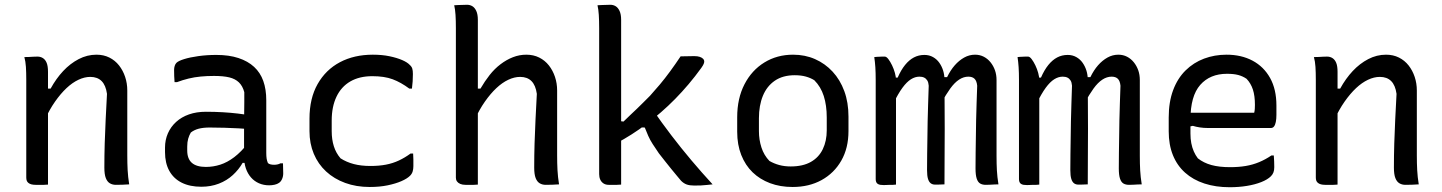

<svg xmlns="http://www.w3.org/2000/svg" viewBox="-20 -772 6040 804"><path d="M521 0Q506 1 493 1.5Q480 2 465 2Q451 2 440 -4.5Q429 -11 423 -26.5Q417 -42 417 -70Q417 -122 418.5 -171.5Q420 -221 422.5 -272Q425 -323 428 -379Q423 -415 405.5 -432.5Q388 -450 358 -450Q334 -450 308.5 -438Q283 -426 258.5 -403Q234 -380 210.5 -346.5Q187 -313 167 -269L166 -401H192Q215 -443 244.5 -474.5Q274 -506 309.5 -524.5Q345 -543 384 -543Q414 -543 438 -531Q462 -519 478.5 -498Q495 -477 504 -450Q513 -423 513 -393Q513 -348 513 -302.5Q513 -257 513 -212Q513 -167 513 -121Q513 -88 514.5 -59.5Q516 -31 521 0ZM181 1Q172 2 163.5 2Q155 2 146.5 2Q138 2 129 2Q119 2 111.5 0Q104 -2 99 -6Q94 -10 92 -15.5Q90 -21 90 -29Q90 -82 90 -133Q90 -184 90 -234.5Q90 -285 90 -335.5Q90 -386 90 -437Q90 -469 88.5 -492Q87 -515 82 -533Q93 -533 102 -533.5Q111 -534 119.5 -534.5Q128 -535 137 -535Q150 -535 160 -528.5Q170 -522 175.5 -508.5Q181 -495 181 -471Q181 -392 181 -312.5Q181 -233 181 -154.5Q181 -76 181 1Z M1095 -352Q1095 -325 1095 -297.5Q1095 -270 1095 -242.5Q1095 -215 1095 -187.5Q1095 -160 1095 -132Q1095 -118 1096.5 -108Q1098 -98 1102 -89Q1107 -85 1113.5 -83.5Q1120 -82 1128 -82Q1135 -82 1142 -83.5Q1149 -85 1154 -88H1165Q1165 -77 1165.5 -67Q1166 -57 1166 -46Q1166 -33 1161 -22Q1156 -11 1148 -6Q1141 -1 1130 1.5Q1119 4 1107 4Q1084 4 1064.5 -4.5Q1045 -13 1031 -29Q1017 -45 1009.5 -67Q1002 -89 1002 -117Q1002 -149 1002 -184.5Q1002 -220 1002 -249Q1002 -277 1002.5 -300Q1003 -323 1003 -344Q1003 -365 1003 -386Q996 -412 980.5 -427Q965 -442 940 -448Q915 -454 876 -454Q847 -454 820.5 -451.5Q794 -449 769.5 -443Q745 -437 721 -428H711Q710 -440 709.5 -453Q709 -466 709 -479Q709 -488 711.5 -496Q714 -504 719 -509Q727 -517 751 -524.5Q775 -532 810.5 -537Q846 -542 886 -542Q939 -542 978.5 -529Q1018 -516 1044 -492Q1070 -468 1082.5 -433Q1095 -398 1095 -352ZM764 -142Q764 -107 783.5 -90Q803 -73 842 -73Q873 -73 902.5 -82.5Q932 -92 961 -114Q990 -136 1019 -173L1021 -90H996Q980 -62 955 -39Q930 -16 896.5 -3Q863 10 823 10Q775 10 741 -7Q707 -24 689 -56.5Q671 -89 671 -135V-154Q671 -186 683 -213.5Q695 -241 717.5 -261.5Q740 -282 771.5 -293Q803 -304 842 -304Q879 -304 913 -302Q947 -300 976 -296.5Q1005 -293 1026 -289Q1033 -287 1036.5 -278Q1040 -269 1041.5 -256Q1043 -243 1043 -229Q1010 -233 980 -234.5Q950 -236 920.5 -237Q891 -238 858 -238Q831 -238 812 -233Q793 -228 779 -217Q772 -205 768 -191Q764 -177 764 -158Z M1541 -543Q1580 -543 1611 -536.5Q1642 -530 1664 -520.5Q1686 -511 1696 -500Q1704 -493 1706.5 -484.5Q1709 -476 1709 -462Q1709 -446 1708 -431Q1707 -416 1705 -401H1694Q1659 -427 1624.5 -440Q1590 -453 1539 -453Q1485 -453 1447 -431Q1409 -409 1389 -367Q1369 -325 1369 -267V-223Q1369 -188 1378 -159.5Q1387 -131 1406 -109Q1431 -93 1461.5 -85Q1492 -77 1531 -77Q1567 -77 1596 -82.5Q1625 -88 1650.5 -100Q1676 -112 1699 -129H1710Q1711 -117 1711 -104Q1711 -91 1711 -76Q1711 -64 1708 -54Q1705 -44 1697 -36Q1685 -24 1661 -13.5Q1637 -3 1603.5 4Q1570 11 1528 11Q1472 11 1425.5 -6Q1379 -23 1345.5 -54Q1312 -85 1294 -128Q1276 -171 1276 -223V-275Q1276 -360 1310 -420Q1344 -480 1403.5 -511.5Q1463 -543 1541 -543Z M1929 2Q1916 2 1907 -2Q1898 -6 1893.5 -12.5Q1889 -19 1889 -28Q1889 -109 1889 -187Q1889 -265 1889 -342.5Q1889 -420 1889 -497.5Q1889 -575 1889 -654Q1889 -686 1887.5 -709.5Q1886 -733 1882 -750Q1892 -751 1901 -751Q1910 -751 1919 -751.5Q1928 -752 1936 -752Q1948 -752 1958 -746Q1968 -740 1974.5 -726Q1981 -712 1981 -689Q1981 -602 1981 -515.5Q1981 -429 1981 -343Q1981 -257 1981 -171Q1981 -85 1981 1Q1972 2 1963.5 2Q1955 2 1947 2Q1939 2 1929 2ZM1967 -269 1966 -401H1992Q2010 -432 2030.5 -458Q2051 -484 2076 -503Q2101 -522 2128 -532.5Q2155 -543 2184 -543Q2214 -543 2238 -531Q2262 -519 2278.5 -498Q2295 -477 2304 -450Q2313 -423 2313 -393Q2313 -348 2313 -302.5Q2313 -257 2313 -212Q2313 -167 2313 -121Q2313 -88 2314.5 -59.5Q2316 -31 2321 0Q2306 1 2293 1.5Q2280 2 2265 2Q2251 2 2240 -4.5Q2229 -11 2223 -26.5Q2217 -42 2217 -70Q2217 -122 2218.5 -171.5Q2220 -221 2222.5 -272Q2225 -323 2228 -379Q2223 -415 2205.5 -432.5Q2188 -450 2158 -450Q2134 -450 2108.5 -438Q2083 -426 2058.5 -403Q2034 -380 2010.5 -346.5Q1987 -313 1967 -269Z M2581 1Q2572 2 2563.5 2Q2555 2 2547 2Q2539 2 2529 2Q2516 2 2507 -4Q2498 -10 2493.5 -20Q2489 -30 2489 -43Q2489 -122 2489 -198Q2489 -274 2489 -349.5Q2489 -425 2489 -501Q2489 -577 2489 -654Q2489 -686 2487.5 -709.5Q2486 -733 2482 -750Q2492 -751 2501 -751Q2510 -751 2519 -751.5Q2528 -752 2536 -752Q2548 -752 2558 -746Q2568 -740 2574.5 -726Q2581 -712 2581 -689Q2581 -602 2581 -515.5Q2581 -429 2581 -343Q2581 -257 2581 -171Q2581 -85 2581 1ZM2887 5Q2868 5 2855.5 0.5Q2843 -4 2832 -15Q2825 -24 2814 -36.5Q2803 -49 2790.5 -65Q2778 -81 2764.5 -97.5Q2751 -114 2739 -130Q2724 -152 2713 -169Q2702 -186 2694.5 -203Q2687 -220 2680 -238L2648 -239L2713 -313Q2751 -258 2791.5 -205Q2832 -152 2875 -101Q2918 -50 2964 0Q2952 1 2940 2.5Q2928 4 2915.5 4.5Q2903 5 2887 5ZM2556 -267 2591 -263Q2605 -277 2619 -290Q2633 -303 2646.5 -316Q2660 -329 2673.5 -342.5Q2687 -356 2702 -371Q2722 -393 2743 -418Q2764 -443 2786 -473Q2808 -503 2830 -536L2887 -537Q2901 -537 2910 -534Q2919 -531 2924 -526Q2929 -521 2929 -514Q2929 -510 2926.5 -504Q2924 -498 2917 -488Q2891 -452 2863.5 -419.5Q2836 -387 2807 -357.5Q2778 -328 2748 -302Q2718 -276 2687 -252.5Q2656 -229 2624.5 -209Q2593 -189 2561 -172Z M3301 -543Q3351 -543 3393 -524.5Q3435 -506 3466.5 -472Q3498 -438 3515.5 -390.5Q3533 -343 3533 -284V-223Q3533 -152 3503 -99.5Q3473 -47 3420.5 -18Q3368 11 3299 11Q3247 11 3204.5 -5Q3162 -21 3131.5 -50.5Q3101 -80 3084 -123Q3067 -166 3067 -220V-281Q3067 -360 3097.5 -419Q3128 -478 3181 -510.5Q3234 -543 3301 -543ZM3308 -457Q3258 -457 3224.5 -434Q3191 -411 3174.5 -370.5Q3158 -330 3158 -277V-223Q3158 -187 3168.5 -154.5Q3179 -122 3202 -98Q3221 -87 3243 -81Q3265 -75 3291 -75Q3342 -75 3375.5 -94Q3409 -113 3425.5 -147.5Q3442 -182 3442 -226V-280Q3442 -331 3429.5 -370Q3417 -409 3390 -436Q3374 -446 3354 -451.5Q3334 -457 3308 -457Z M4161 0Q4153 0 4144 0.5Q4135 1 4126 1.5Q4117 2 4108 2Q4094 2 4084.5 -3.5Q4075 -9 4070 -24Q4065 -39 4065 -67Q4065 -100 4065.5 -133.5Q4066 -167 4066.5 -200.5Q4067 -234 4067.5 -269Q4068 -304 4069.5 -340Q4071 -376 4072 -413Q4070 -433 4061 -442Q4052 -451 4035 -451Q4015 -451 3996 -438.5Q3977 -426 3959 -401Q3941 -376 3922 -341L3917 -449H3946Q3960 -478 3978 -498.5Q3996 -519 4017.5 -531Q4039 -543 4063 -543Q4083 -543 4099.5 -534.5Q4116 -526 4128 -511Q4140 -496 4146.5 -477.5Q4153 -459 4153 -437Q4153 -397 4153 -357.5Q4153 -318 4153 -278.5Q4153 -239 4153 -199Q4153 -159 4153 -119Q4153 -86 4154.5 -58.5Q4156 -31 4161 0ZM3935 0Q3929 0 3922 0.5Q3915 1 3908.5 1Q3902 1 3895 1Q3885 1 3877.5 -4.5Q3870 -10 3866 -23Q3862 -36 3862 -60Q3862 -94 3862.5 -127.5Q3863 -161 3863.5 -195Q3864 -229 3864.5 -264Q3865 -299 3866.5 -336.5Q3868 -374 3869 -413Q3868 -427 3863 -435Q3858 -443 3850 -447Q3842 -451 3830 -451Q3812 -451 3794.5 -440Q3777 -429 3759 -404.5Q3741 -380 3720 -337L3712 -447H3739Q3753 -479 3770 -500Q3787 -521 3807 -531.5Q3827 -542 3851 -542Q3871 -542 3887 -533Q3903 -524 3913.5 -509Q3924 -494 3929.5 -476Q3935 -458 3935 -439Q3935 -390 3935.5 -338.5Q3936 -287 3936 -232.5Q3936 -178 3935.5 -120Q3935 -62 3935 0ZM3732 1Q3726 2 3719.5 2Q3713 2 3707 2Q3701 2 3694.5 2.5Q3688 3 3681 3Q3673 3 3666.5 2Q3660 1 3655.5 -2Q3651 -5 3649 -10Q3647 -15 3647 -22Q3647 -92 3647 -160.5Q3647 -229 3647 -298Q3647 -367 3647 -436Q3647 -468 3645.5 -490.5Q3644 -513 3641 -533Q3646 -534 3652 -534Q3658 -534 3663 -534.5Q3668 -535 3673.5 -535Q3679 -535 3685 -535Q3692 -535 3700 -524.5Q3708 -514 3715.5 -498.5Q3723 -483 3727.5 -466.5Q3732 -450 3732 -437Q3732 -371 3732 -298.5Q3732 -226 3732 -150.5Q3732 -75 3732 1Z M4761 0Q4753 0 4744 0.5Q4735 1 4726 1.5Q4717 2 4708 2Q4694 2 4684.5 -3.5Q4675 -9 4670 -24Q4665 -39 4665 -67Q4665 -100 4665.5 -133.5Q4666 -167 4666.5 -200.5Q4667 -234 4667.5 -269Q4668 -304 4669.5 -340Q4671 -376 4672 -413Q4670 -433 4661 -442Q4652 -451 4635 -451Q4615 -451 4596 -438.5Q4577 -426 4559 -401Q4541 -376 4522 -341L4517 -449H4546Q4560 -478 4578 -498.5Q4596 -519 4617.5 -531Q4639 -543 4663 -543Q4683 -543 4699.5 -534.5Q4716 -526 4728 -511Q4740 -496 4746.5 -477.5Q4753 -459 4753 -437Q4753 -397 4753 -357.5Q4753 -318 4753 -278.5Q4753 -239 4753 -199Q4753 -159 4753 -119Q4753 -86 4754.5 -58.5Q4756 -31 4761 0ZM4535 0Q4529 0 4522 0.5Q4515 1 4508.5 1Q4502 1 4495 1Q4485 1 4477.5 -4.5Q4470 -10 4466 -23Q4462 -36 4462 -60Q4462 -94 4462.5 -127.5Q4463 -161 4463.5 -195Q4464 -229 4464.5 -264Q4465 -299 4466.5 -336.5Q4468 -374 4469 -413Q4468 -427 4463 -435Q4458 -443 4450 -447Q4442 -451 4430 -451Q4412 -451 4394.5 -440Q4377 -429 4359 -404.5Q4341 -380 4320 -337L4312 -447H4339Q4353 -479 4370 -500Q4387 -521 4407 -531.5Q4427 -542 4451 -542Q4471 -542 4487 -533Q4503 -524 4513.5 -509Q4524 -494 4529.5 -476Q4535 -458 4535 -439Q4535 -390 4535.5 -338.5Q4536 -287 4536 -232.5Q4536 -178 4535.5 -120Q4535 -62 4535 0ZM4332 1Q4326 2 4319.5 2Q4313 2 4307 2Q4301 2 4294.5 2.5Q4288 3 4281 3Q4273 3 4266.5 2Q4260 1 4255.5 -2Q4251 -5 4249 -10Q4247 -15 4247 -22Q4247 -92 4247 -160.5Q4247 -229 4247 -298Q4247 -367 4247 -436Q4247 -468 4245.5 -490.5Q4244 -513 4241 -533Q4246 -534 4252 -534Q4258 -534 4263 -534.5Q4268 -535 4273.5 -535Q4279 -535 4285 -535Q4292 -535 4300 -524.5Q4308 -514 4315.5 -498.5Q4323 -483 4327.5 -466.5Q4332 -450 4332 -437Q4332 -371 4332 -298.5Q4332 -226 4332 -150.5Q4332 -75 4332 1Z M5116 -543Q5178 -543 5225 -518Q5272 -493 5298.5 -445.5Q5325 -398 5325 -330V-291Q5325 -274 5322.5 -261.5Q5320 -249 5315 -242.5Q5310 -236 5302 -236H5038Q5020 -236 5004 -238.5Q4988 -241 4975 -245L4951 -240L4945 -300H5232Q5234 -308 5234.5 -316.5Q5235 -325 5235 -333Q5235 -371 5226.5 -397Q5218 -423 5200 -442Q5184 -453 5165 -458Q5146 -463 5118 -463Q5047 -463 5006 -416.5Q4965 -370 4965 -271V-213Q4965 -191 4968.5 -172.5Q4972 -154 4979 -138Q4986 -122 4996 -109Q5020 -90 5052.5 -81Q5085 -72 5131 -72Q5167 -72 5196.5 -77Q5226 -82 5252.5 -93Q5279 -104 5304 -121H5314Q5315 -109 5315.5 -96.5Q5316 -84 5316 -72Q5316 -59 5312.5 -50Q5309 -41 5302 -34Q5288 -20 5261.5 -9.5Q5235 1 5201 6.5Q5167 12 5129 12Q5071 12 5023.5 -3.5Q4976 -19 4942.5 -49Q4909 -79 4891.5 -122.5Q4874 -166 4874 -222V-280Q4874 -345 4892.5 -394.5Q4911 -444 4944.5 -477Q4978 -510 5022 -526.5Q5066 -543 5116 -543Z M5921 0Q5906 1 5893 1.5Q5880 2 5865 2Q5851 2 5840 -4.5Q5829 -11 5823 -26.5Q5817 -42 5817 -70Q5817 -122 5818.5 -171.5Q5820 -221 5822.5 -272Q5825 -323 5828 -379Q5823 -415 5805.5 -432.5Q5788 -450 5758 -450Q5734 -450 5708.5 -438Q5683 -426 5658.5 -403Q5634 -380 5610.5 -346.5Q5587 -313 5567 -269L5566 -401H5592Q5615 -443 5644.5 -474.5Q5674 -506 5709.5 -524.5Q5745 -543 5784 -543Q5814 -543 5838 -531Q5862 -519 5878.5 -498Q5895 -477 5904 -450Q5913 -423 5913 -393Q5913 -348 5913 -302.5Q5913 -257 5913 -212Q5913 -167 5913 -121Q5913 -88 5914.5 -59.5Q5916 -31 5921 0ZM5581 1Q5572 2 5563.5 2Q5555 2 5546.5 2Q5538 2 5529 2Q5519 2 5511.5 0Q5504 -2 5499 -6Q5494 -10 5492 -15.5Q5490 -21 5490 -29Q5490 -82 5490 -133Q5490 -184 5490 -234.5Q5490 -285 5490 -335.5Q5490 -386 5490 -437Q5490 -469 5488.5 -492Q5487 -515 5482 -533Q5493 -533 5502 -533.5Q5511 -534 5519.5 -534.5Q5528 -535 5537 -535Q5550 -535 5560 -528.5Q5570 -522 5575.5 -508.5Q5581 -495 5581 -471Q5581 -392 5581 -312.5Q5581 -233 5581 -154.5Q5581 -76 5581 1Z"/></svg>

Font: Rec Mono Semicasual
Style: Regular
Weight: 400
Version: Version 1.085; ttfautohint (v1.8.4.7-5d5b)